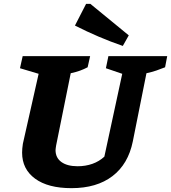

<svg xmlns="http://www.w3.org/2000/svg" viewBox="-20 -966 890 999"><path d="M352 13Q230 13 162.5 -36.5Q95 -86 95 -172Q95 -182 96 -193.5Q97 -205 99 -218L181 -582L84 -611L98 -674H449L436 -616Q417 -606 396.5 -598.5Q376 -591 348 -585L272 -209Q271 -201 270 -195.5Q269 -190 269 -185Q269 -145 299.5 -123Q330 -101 384 -101Q425 -101 460.5 -113.5Q496 -126 523 -151L616 -582L531 -611L544 -674H850L839 -616Q817 -607 793.5 -599Q770 -591 742 -585L671 -230Q647 -112 565 -49.5Q483 13 352 13ZM619 -727Q555 -749 493 -775.5Q431 -802 370 -833L428 -946H450L650 -782Z"/></svg>

Font: Piazzolla Thin Black
Style: Italic
Weight: 900
Italic angle: -11.3°
Version: Version 2.005